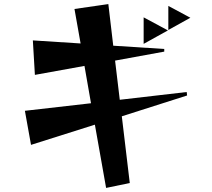

<svg xmlns="http://www.w3.org/2000/svg" viewBox="-20 -843 1040 941"><path d="M500 78 445 -232 132 -133 102 -300 426 -337 394 -520 151 -476 141 -645 375 -630 345 -799 511 -823 535 -619 785 -603V-590L544 -546L567 -354L895 -392L897 -375L577 -273L616 54ZM805 -696V-814L913 -756ZM684 -628V-758L803 -694Z"/></svg>

Font: Reggae One
Style: Regular
Weight: 400
Designer: Fontworks Inc.
Foundry: Fontworks Inc.
Version: Version 1.100